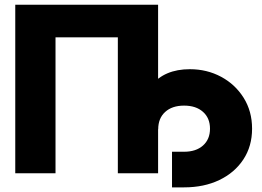

<svg xmlns="http://www.w3.org/2000/svg" viewBox="-20 -748 1133 829"><path d="M662.6 -727.5V0H488.8V-586.9H219.7V0H45.9V-727.5ZM722.7 61V-92.8H774.9Q826.2 -92.8 856.4 -119.6Q886.7 -146.5 886.7 -192.4Q886.7 -238.3 856.4 -265.1Q826.2 -292 774.9 -292Q723.1 -292 693.1 -264.6Q663.1 -237.3 663.1 -189.9H575.2Q575.2 -307.1 632.6 -378.2Q689.9 -449.2 799.8 -449.2Q873.5 -449.2 934.6 -416.5Q995.6 -383.8 1032 -325.7Q1068.4 -267.6 1068.4 -192.4Q1068.4 -116.7 1030.8 -59.6Q993.2 -2.4 927 29.3Q860.8 61 774.9 61Z"/></svg>

Font: Inter Display Extra Bold
Style: Regular
Weight: 800
Designer: Rasmus Andersson
Foundry: rsms
Version: Version 4.000;git-4fc901f